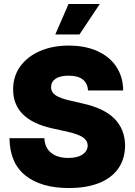

<svg xmlns="http://www.w3.org/2000/svg" viewBox="-20 -949 686 978"><path d="M330.1 -563.5Q285.2 -563.5 262.7 -547.6Q240.2 -531.7 240.2 -504.9Q240.2 -479 264.2 -463.1Q288.1 -447.3 337.9 -436.5L396.5 -422.9Q508.8 -398.9 562.5 -345Q616.2 -291 617.2 -208Q616.7 -139.2 582.5 -90.6Q548.3 -42 484.4 -16.6Q420.4 8.8 331.1 8.8Q189.9 8.8 109.9 -54.7Q29.8 -118.2 28.3 -245.1H206.1Q208 -196.8 240.2 -170.7Q272.5 -144.5 328.1 -144.5Q374.5 -144.5 400.1 -161.9Q425.8 -179.2 426.8 -208Q425.8 -233.9 401.6 -250Q377.4 -266.1 318.4 -279.3L247.1 -294.9Q46.9 -338.9 46.9 -493.2Q46.4 -559.1 82.5 -609.9Q118.7 -660.6 183.1 -688.7Q247.6 -716.8 330.1 -716.8Q414.1 -716.8 476.6 -688.5Q539.1 -660.2 573 -608.4Q606.9 -556.6 607.4 -488.3H428.7Q425.8 -524.9 401.4 -544.2Q377 -563.5 330.1 -563.5ZM329.1 -928.7H488.3L384.8 -773.4H261.7Z"/></svg>

Font: Pretendard GOV Black
Style: Regular
Weight: 900
Designer: Base glyphs from Inter by Rasmus Andersson; Hangeul glyphs from Noto Sans CJK(Source Han Sans) by Jang Soo-young and Kan
Foundry: Kil Hyung-jin
Version: Version 1.309